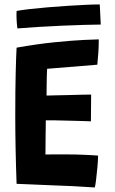

<svg xmlns="http://www.w3.org/2000/svg" viewBox="-20 -841 518 868"><path d="M408.5 6.5Q358 3 309 0.5Q260 -2 209 -3.5Q171.5 -5 132 -6.8Q92.5 -8.5 55 -10Q52 -92.5 50.5 -170.5Q49 -248.5 49 -318Q49 -434 51 -513.2Q53 -592.5 55 -625.5Q147.5 -642 227 -650Q306.5 -658 359.8 -660.5Q413 -663 426.5 -663Q426.5 -633.5 424.8 -606.2Q423 -579 420 -548.5L193 -530Q192 -519 191.5 -494.2Q191 -469.5 190.8 -444.8Q190.5 -420 190.5 -409Q204.5 -409.5 231.2 -410Q258 -410.5 288.8 -411.2Q319.5 -412 347.2 -412.8Q375 -413.5 392 -413.5L391 -292.5Q382.5 -293 354 -293.8Q325.5 -294.5 290.5 -295.5Q255.5 -296.5 226.5 -297Q197.5 -297.5 187 -297Q187 -290 186.8 -270.2Q186.5 -250.5 186.2 -225.8Q186 -201 185.8 -178.2Q185.5 -155.5 185.5 -142.5Q193.5 -143 222 -143Q250.5 -143 278.5 -143Q320 -143 360.5 -141.2Q401 -139.5 423.5 -137.5Q423 -114 420.2 -83.2Q417.5 -52.5 414.2 -26.8Q411 -1 408.5 6.5ZM435.5 -730Q406 -730 359.5 -728.5Q313 -727 259.2 -724.8Q205.5 -722.5 152.8 -719.2Q100 -716 58.5 -712.5Q56 -732.5 55 -752.8Q54 -773 55 -791.5Q76 -795.5 112.8 -799.8Q149.5 -804 194.2 -807.8Q239 -811.5 284.2 -814.5Q329.5 -817.5 368 -819.2Q406.5 -821 431 -821Z"/></svg>

Font: Grandstander SemiBold
Style: Regular
Weight: 600
Designer: Tyler Finck
Foundry: Etcetera Type Co
Version: Version 1.200; ttfautohint (v1.8.3)